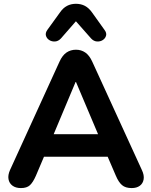

<svg xmlns="http://www.w3.org/2000/svg" viewBox="-20 -973 790 1002"><path d="M89.2 8.5Q62.2 8.5 45.2 -4Q28.2 -16.5 24.4 -37.8Q20.5 -59 32.2 -85.5L290.5 -651.2Q305.5 -684.2 327 -698.9Q348.5 -713.5 376.5 -713.5Q403.8 -713.5 425.1 -698.9Q446.5 -684.2 461.5 -651.2L720.5 -85.5Q733.2 -58.8 729.6 -37.1Q726 -15.5 709.6 -3.5Q693.2 8.5 667.2 8.5Q634.8 8.5 616.9 -6.9Q599 -22.2 585 -55L524.2 -196.2L584.8 -155H166.5L227 -196.2L167 -55Q152.2 -21.5 136.2 -6.5Q120.2 8.5 89.2 8.5ZM374.5 -545.2 244 -234.2 217 -272.5H534.2L508 -234.2L376.5 -545.2ZM297.8 -772.2Q284 -757.5 267.1 -756.5Q250.2 -755.5 237 -764Q223.8 -772.5 219.8 -786.8Q215.8 -801 227 -816.8L292.8 -907.8Q309 -931.5 329.9 -942.4Q350.8 -953.2 376.2 -953.2Q402.5 -953.2 423.1 -942.4Q443.8 -931.5 460.5 -907.8L525.5 -816.8Q537.5 -801 533.5 -786.8Q529.5 -772.5 516.4 -764Q503.2 -755.5 486.2 -756.5Q469.2 -757.5 455.5 -772.2L376.2 -862Z"/></svg>

Font: Nunito ExtraLight
Style: Regular
Weight: 200
Designer: Vernon Adams
Foundry: Vernon Adams
Version: Version 3.602;April 4, 2023;FontCreator 14.0.0.2856 64-bit